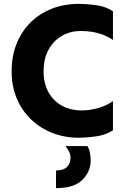

<svg xmlns="http://www.w3.org/2000/svg" viewBox="-20 -703 653 991"><path d="M205 -335Q205 -401 231 -447.5Q257 -494 300.5 -518.5Q344 -543 396 -543Q426 -543 453 -539Q480 -535 506.5 -525.5Q533 -516 563 -497V-645Q522 -671 473 -677Q424 -683 388 -683Q310 -683 246 -657.5Q182 -632 136 -585.5Q90 -539 65 -475.5Q40 -412 40 -335Q40 -258 66.5 -195Q93 -132 140.5 -86.5Q188 -41 251 -16.5Q314 8 387 8Q423 8 472.5 1.5Q522 -5 563 -30V-181Q529 -157 485.5 -145Q442 -133 402 -133Q345 -133 300.5 -157Q256 -181 230.5 -226.5Q205 -272 205 -335ZM448 125Q448 183 405 225.5Q362 268 269 268V177Q306 177 325 159.5Q344 142 344 113Q344 93 335 77Q326 61 318 51H431Q440 65 444 85Q448 105 448 125Z"/></svg>

Font: Hind Variable Light
Style: Regular
Weight: 300
Designer: Manushi Parikh, Satya Rajpurohit
Foundry: Indian Type Foundry
Version: Version 3.000